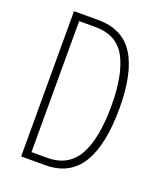

<svg xmlns="http://www.w3.org/2000/svg" viewBox="-133 -800 747 887"><g transform="rotate(20 240.5 -357.0)"><path d="M428 -364Q428 -184 371.5 -92Q315 0 195 0H77V-714H197Q316 -714 372 -626Q428 -538 428 -364ZM389 -362Q389 -514 345 -596.5Q301 -679 195 -679H115V-35H192Q296 -35 342.5 -118Q389 -201 389 -362Z"/></g></svg>

Font: Noto Sans Tamil ExtraCondensed ExtraLight
Style: Regular
Weight: 200
Width: 2
Designer: Jelle Bosma - Monotype Design Team
Foundry: Monotype Imaging Inc.
Version: Version 2.004; ttfautohint (v1.8.4.7-5d5b)